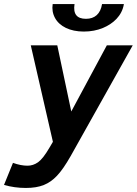

<svg xmlns="http://www.w3.org/2000/svg" viewBox="-58 -736 676 949"><path d="M6.1 69 -38.2 178C-3.8 188 32.1 193 69.4 193C141 193 184.2 174.1 223.4 133C243.8 111.7 266.5 79 291.5 35L598.1 -512H470.1L294.3 -185L225.1 -512H94.1L203.5 -35L185.8 -5C164.8 31 146.2 54.7 130 66C113.9 77.3 96.5 83 77.9 83C55.9 83 31.9 78.3 6.1 69ZM366.8 -643C321.5 -643 302.7 -667.3 310.4 -716H202.4C198.5 -691.3 202.4 -668.3 214 -647C236.3 -606 287.3 -580 355.9 -580C390.5 -580 422.3 -586 451.2 -598C499.6 -618.1 545 -656.6 554.4 -716H446.4C438.7 -667.6 410.7 -643 366.8 -643Z"/></svg>

Font: Fog Sans
Style: It
Weight: 700
Foundry: Intel Corporation
Version: Version 1.00